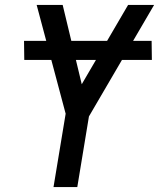

<svg xmlns="http://www.w3.org/2000/svg" viewBox="-20 -755 642 775"><path d="M196 0 245 -296 128 -735H233L310 -415L497 -735H602L339 -285L292 0ZM78 -513 77 -590H592L593 -513Z"/></svg>

Font: Iosevka Aile Medium
Style: Italic
Weight: 500
Italic angle: -9°
Designer: Belleve Invis
Foundry: Belleve Invis
Version: Version 31.1.0; ttfautohint (v1.8.4)